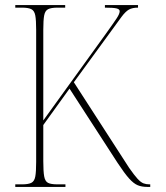

<svg xmlns="http://www.w3.org/2000/svg" viewBox="-20 -734 653 754"><path d="M40 0V-10H66Q91 -10 103 -16Q115 -22 118.5 -40.5Q122 -59 122 -98V-617Q122 -655 118.5 -673.5Q115 -692 103 -698Q91 -704 66 -704H40V-714H236V-704H206Q181 -704 169 -698Q157 -692 153.5 -673.5Q150 -655 150 -617V-261L394 -599Q427 -645 438.5 -662.5Q450 -680 450 -690Q450 -698 437.5 -701Q425 -704 392 -704V-714H522V-704Q500 -704 486.5 -696.5Q473 -689 457 -667.5Q441 -646 410 -603L270 -411L487 -75Q508 -45 520.5 -31.5Q533 -18 543.5 -14Q554 -10 567 -10H570V0H558Q537 0 521 -6.5Q505 -13 487 -33Q469 -53 442 -94L253 -386L150 -243V-101Q150 -61 153.5 -41.5Q157 -22 168.5 -16Q180 -10 206 -10H237V0Z"/></svg>

Font: Noto Serif Display Condensed Thin
Style: Regular
Weight: 100
Width: 3
Designer: Monotype Design Team
Foundry: Monotype Imaging Inc.
Version: Version 2.009